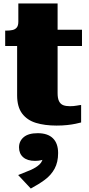

<svg xmlns="http://www.w3.org/2000/svg" viewBox="-20 -715 515 1110"><path d="M10 -449V-538H16Q37 -538 52.5 -541.5Q68 -545 77 -556Q86 -567 86 -590L216 -543H454V-449ZM313 -177Q313 -146 321.5 -129.5Q330 -113 345.5 -107Q361 -101 384 -101Q406 -101 424.5 -104.5Q443 -108 449 -108V-7Q438 -4 417 0.5Q396 5 368 8Q340 11 307 11Q239 11 188 -4.5Q137 -20 108 -58.5Q79 -97 79 -164V-522L86 -531V-695H313ZM158 375 85 297Q124 282 156.5 268Q189 254 208.5 235.5Q228 217 229 188L245 201Q233 208 217 211.5Q201 215 182 215Q138 215 114 194Q90 173 90 137Q90 101 117 78Q144 55 198 55Q256 55 286 84.5Q316 114 316 170Q316 223 295.5 260.5Q275 298 239 324.5Q203 351 158 375Z"/></svg>

Font: Roboto Serif 20pt Black
Style: Regular
Weight: 900
Version: Version 1.008